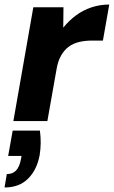

<svg xmlns="http://www.w3.org/2000/svg" viewBox="-38 -534 502 847"><path d="M21 0 109 -502H242L241 -412Q266 -443 297 -466Q328 -489 365.5 -501.5Q403 -514 444 -514L416 -355H368Q338 -355 312 -349Q286 -343 266 -328.5Q246 -314 231.5 -289Q217 -264 211 -226L171 0ZM-18 293 -8 234Q18 234 33 218Q48 202 54 170L57 154H-2L18 42H138Q142 71 141.5 98Q141 125 137 150Q125 215 86 254Q47 293 -18 293Z"/></svg>

Font: DM Sans 16pt Black
Style: Italic
Weight: 900
Italic angle: -10°
Version: Version 4.004;gftools[0.9.30]